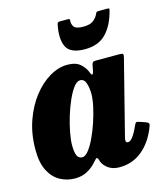

<svg xmlns="http://www.w3.org/2000/svg" viewBox="-119 -842 824 951"><g transform="rotate(-15 293.5 -367.0)"><path d="M568.5 -128Q541 -59 491.8 -19Q442.5 21 376.5 21Q343 21 321 6Q299 -9 290 -30Q288 -36 286.8 -39.5Q285.5 -43 284.5 -46.5Q280.5 -54 276.5 -52Q272.5 -50 263.5 -39.5Q243 -14.5 214.5 1.5Q186 17.5 150 17.5Q108.5 17.5 73.5 -1.5Q38.5 -20.5 17 -61.8Q-4.5 -103 -4.5 -170Q-4.5 -250.5 19 -317.5Q42.5 -384.5 80.8 -433.5Q119 -482.5 165 -509.5Q211 -536.5 256 -536.5Q299.5 -536.5 322.2 -516.5Q345 -496.5 354.5 -470.5Q358.5 -458.5 363.2 -457.5Q368 -456.5 372.5 -476.5L378 -505Q380 -513 383.8 -516.5Q387.5 -520 399.5 -520H518.5Q535.5 -520 538 -515.8Q540.5 -511.5 537 -498L441.5 -122Q440 -117.5 438.8 -110.8Q437.5 -104 437.5 -100.5Q437.5 -88 448.5 -88Q460 -88 473.2 -104.8Q486.5 -121.5 503 -158.5Q508.5 -171 512.5 -173Q516.5 -175 530.5 -170.5L560.5 -160Q572 -155.5 573.8 -149.8Q575.5 -144 568.5 -128ZM335 -366Q335 -397.5 326.8 -421.8Q318.5 -446 298 -446Q281.5 -446 264.5 -423.8Q247.5 -401.5 231.8 -366Q216 -330.5 203.5 -289.5Q191 -248.5 183.8 -210Q176.5 -171.5 176.5 -144Q176.5 -109.5 184.2 -92Q192 -74.5 211 -74.5Q226 -74.5 243 -95.8Q260 -117 276.2 -151.5Q292.5 -186 305.8 -225.8Q319 -265.5 327 -302.5Q335 -339.5 335 -366ZM362.5 -588Q287.5 -588 267.5 -629.5Q247.5 -671 263 -744Q265 -753.5 276.5 -753.5H320Q328 -753.5 327.5 -745.5Q325.5 -725.5 335.8 -711.8Q346 -698 382.5 -698Q417 -698 433.2 -710.2Q449.5 -722.5 458 -739Q461.5 -746 463.5 -749.8Q465.5 -753.5 474.5 -753.5H521Q529 -753.5 529.8 -751.2Q530.5 -749 528.5 -741.5Q510.5 -670 471.2 -629Q432 -588 362.5 -588Z"/></g></svg>

Font: Besley* Narrow Heavy
Style: Italic
Weight: 800
Width: 4
Italic angle: -13°
Designer: Owen Earl
Foundry: indestructible type*
Version: Version 3.000; ttfautohint (v1.8.3)